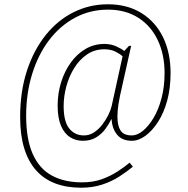

<svg xmlns="http://www.w3.org/2000/svg" viewBox="-20 -734 879 896"><path d="M359 142Q291 142 238 122Q185 102 148.5 61Q112 20 93 -42Q74 -104 74 -188Q74 -307 105.5 -403.5Q137 -500 193 -570Q249 -640 323.5 -677Q398 -714 483 -714Q575 -714 641 -672.5Q707 -631 741.5 -559Q776 -487 776 -393Q776 -323 760.5 -265.5Q745 -208 718 -166Q691 -124 659 -100.5Q627 -77 595 -77Q550 -77 526.5 -105.5Q503 -134 501 -177H499Q489 -156 472 -132.5Q455 -109 429 -93Q403 -77 367 -77Q333 -77 306.5 -94Q280 -111 264.5 -147.5Q249 -184 249 -241Q249 -298 265 -349.5Q281 -401 310 -441.5Q339 -482 379 -505.5Q419 -529 468 -529Q496 -529 520.5 -518.5Q545 -508 560 -496L582 -520H592L540 -287Q535 -263 532.5 -246Q530 -229 529 -215Q528 -201 528 -188Q528 -148 542.5 -125Q557 -102 595 -102Q621 -102 647.5 -124Q674 -146 697 -184.5Q720 -223 734 -276.5Q748 -330 748 -393Q748 -479 716.5 -546Q685 -613 625.5 -651Q566 -689 484 -689Q399 -689 328.5 -650.5Q258 -612 207.5 -544.5Q157 -477 129.5 -387Q102 -297 102 -194Q102 -85 132.5 -16Q163 53 221.5 85Q280 117 363 117Q414 117 454.5 102.5Q495 88 527.5 67Q560 46 585 25L600 44Q572 67 536.5 90Q501 113 456.5 127.5Q412 142 359 142ZM372 -102Q397 -102 418.5 -116Q440 -130 457 -152Q474 -174 485.5 -197.5Q497 -221 501 -239L552 -471Q541 -482 519 -493Q497 -504 467 -504Q421 -504 385.5 -479.5Q350 -455 326 -416Q302 -377 289.5 -330.5Q277 -284 277 -239Q277 -167 303 -134.5Q329 -102 372 -102Z"/></svg>

Font: Noto Serif Khmer SemiCondensed Thin
Style: Regular
Weight: 250
Width: 4
Designer: Danh Hong and the Monotype Design Team
Foundry: Monotype Imaging Inc.
Version: Version 2.004